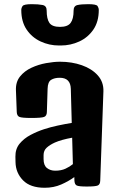

<svg xmlns="http://www.w3.org/2000/svg" viewBox="-20 -886 570 912"><path d="M192.4 5.9Q124 5.9 89.4 -29.5Q54.7 -64.9 53.7 -115.7L53.2 -142.1Q52.7 -178.7 73.2 -203.6Q93.8 -228.5 125.2 -245.1Q156.7 -261.7 188.5 -272Q219.7 -282.2 254.2 -289.6Q288.6 -296.9 320.8 -302.2L316.4 -463.9Q314.9 -516.6 263.7 -516.6Q238.8 -516.6 222.9 -506.8Q207 -497.1 206.1 -464.4L202.6 -353.5Q202.1 -335.4 189.5 -330.6Q176.8 -325.7 128.9 -325.7Q84.5 -325.7 72.5 -330.6Q60.5 -335.4 59.6 -353.5L55.7 -457.5Q54.2 -496.6 75.2 -522.7Q96.2 -548.8 129.4 -564.2Q162.6 -579.6 199.2 -586.2Q235.8 -592.8 265.1 -592.8Q321.3 -592.8 368.7 -576.2Q416 -559.6 444.3 -528.1Q472.7 -496.6 471.2 -451.7L456.1 -27.8Q455.6 -9.8 444.3 -4.9Q433.1 0 392.1 0Q354.5 0 344.5 -4.9Q334.5 -9.8 333.5 -27.8L333 -44.9Q306.6 -25.4 271 -9.8Q235.4 5.9 192.4 5.9ZM187 -130.4Q187 -100.6 203.1 -87.9Q219.2 -75.2 242.2 -75.2Q270.5 -75.2 291 -84.7Q311.5 -94.2 326.2 -106.4L322.8 -231.9Q272 -222.7 240.7 -209Q216.8 -198.2 201.9 -184.6Q187 -170.9 187 -149.4ZM260.3 -669.9Q213.9 -669.9 172.9 -689Q131.8 -708 106.4 -745.6Q81.1 -783.2 81.1 -838.4Q81.1 -848.1 87.2 -857.2Q93.3 -866.2 130.4 -866.2Q162.6 -866.2 182.1 -862.3Q201.7 -858.4 201.7 -835.9Q201.7 -795.9 214.8 -777.1Q228 -758.3 265.1 -758.3Q301.3 -758.3 315.4 -777.1Q329.6 -795.9 329.6 -835.9Q329.6 -857.9 348.1 -862.1Q366.7 -866.2 399.9 -866.2Q437.5 -866.2 443.4 -857.2Q449.2 -848.1 449.2 -838.4Q449.2 -783.2 423.6 -745.6Q397.9 -708 356.7 -689Q315.4 -669.9 268.6 -669.9Z"/></svg>

Font: Denk One
Style: Regular
Weight: 400
Designer: Irina Smirnova, Eben Sorkin
Foundry: Sorkin Type Co.f
Version: Version 1.004; ttfautohint (v1.8.4.7-5d5b);gftools[0.9.23]